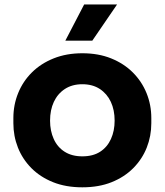

<svg xmlns="http://www.w3.org/2000/svg" viewBox="-20 -800 720 840"><path d="M340.2 19.5Q268 19.5 212 -3Q156 -25.5 117.2 -64.6Q78.5 -103.8 58.5 -154.2Q38.5 -204.8 38.5 -261V-283.5Q38.5 -341.2 59.4 -392.6Q80.2 -444 119.5 -483.1Q158.8 -522.2 214.8 -544.6Q270.8 -567 340.2 -567Q410.5 -567 466.1 -544.6Q521.8 -522.2 561 -483.1Q600.2 -444 621.1 -392.6Q642 -341.2 642 -283.5V-261Q642 -204.8 622 -154.2Q602 -103.8 563.2 -64.6Q524.5 -25.5 468.5 -3Q412.5 19.5 340.2 19.5ZM340.2 -116Q386.8 -116 418 -136.1Q449.2 -156.2 465.4 -191.9Q481.5 -227.5 481.5 -272.2Q481.5 -318.8 464.9 -354.4Q448.2 -390 416.6 -410.8Q385 -431.5 340.2 -431.5Q295.8 -431.5 264 -410.8Q232.2 -390 215.6 -354.4Q199 -318.8 199 -272.2Q199 -227.5 215.1 -191.9Q231.2 -156.2 262.9 -136.1Q294.5 -116 340.2 -116ZM383.8 -622H265.8L348.2 -780.5H492.2Z"/></svg>

Font: SVN-Sora Variable
Style: Regular
Weight: 400
Designer: Jonathan Barnbrook, Julián Moncada
Foundry: Barnbrook Fonts
Version: Version 2.000 - Viet hoa boi STYLEno.1 Fonts